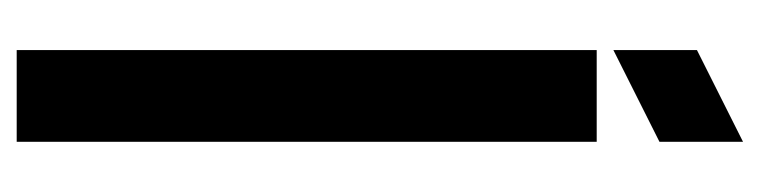

<svg xmlns="http://www.w3.org/2000/svg" viewBox="-360 -550 910 230"><g transform="rotate(90 95.0 -435.0)"><path d="M40 -814.9 149.9 -870.1V-770L40 -714.8ZM40 0V-694.8H149.9V0Z"/></g></svg>

Font: Horta
Style: Regular
Weight: 600
Width: 3
Version: Version 0.11